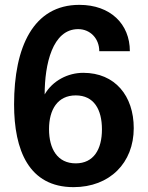

<svg xmlns="http://www.w3.org/2000/svg" viewBox="-20 -756 608 791"><path d="M182 -224C182 -304 217 -363 292 -363C367 -363 400 -305 400 -223C400 -141 366 -83 292 -83C217 -83 182 -142 182 -224ZM38 -326C38 -137 99 15 283 15C432 15 531 -85 531 -228C531 -361 454 -456 323 -456C260 -456 197 -424 164 -367C164 -491 196 -636 302 -636C352 -636 389 -597 389 -545H515C515 -657 435 -736 307 -736C117 -736 38 -562 38 -326Z"/></svg>

Font: Perun SemiBold
Style: Regular
Weight: 600
Foundry: Copyright (c) Stefan Peev, Context Ltd, 2016
Version: Version 1.089